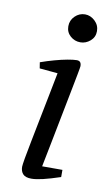

<svg xmlns="http://www.w3.org/2000/svg" viewBox="-82 -740 456 792"><g transform="rotate(10 146.0 -344.0)"><path d="M108 9Q83 9 72.5 -2.5Q62 -14 62 -33Q62 -40 67 -69.5Q72 -99 81 -143.5Q90 -188 100 -240Q110 -292 120.5 -343.5Q131 -395 139 -438L63 -445L59 -470Q87 -480 116 -488Q145 -496 169.5 -500.5Q194 -505 208 -505Q218 -505 222.5 -499.5Q227 -494 227 -483Q227 -479 221 -447.5Q215 -416 205.5 -367.5Q196 -319 185 -262.5Q174 -206 163 -150Q152 -94 143 -49H228V-19Q186 -5 156.5 2Q127 9 108 9ZM209 -580Q185 -580 167 -596Q149 -612 149 -637Q149 -662 167 -679.5Q185 -697 209 -697Q232 -697 250.5 -679.5Q269 -662 269 -637Q269 -612 250.5 -596Q232 -580 209 -580Z"/></g></svg>

Font: Manuale
Style: Italic
Weight: 400
Italic angle: -11°
Designer: Eduardo Tunni / Pablo Cosgaya
Foundry: Eduardo Tunni / Pablo Cosgaya
Version: Version 1.002